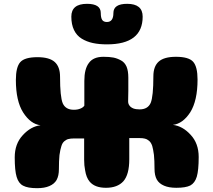

<svg xmlns="http://www.w3.org/2000/svg" viewBox="-20 -984 1116 1004"><path d="M539 -869Q573 -869 573 -916Q573 -964 645 -964Q726 -964 726 -897Q726 -752 539 -752Q498 -752 465.5 -759Q433 -766 407 -782Q381 -798 367 -827Q353 -856 353 -897Q353 -964 435 -964Q507 -964 507 -916Q507 -892 514 -880.5Q521 -869 539 -869ZM884 -331Q936 -337 975 -397Q1013 -458 1013 -568Q1013 -635 990 -661Q967 -687 900 -687Q838 -687 810 -662Q782 -637 782 -585Q782 -480 768 -446Q753 -412 710 -412Q690 -412 677 -417Q663 -423 657 -432Q650 -441 650 -454Q650 -470 651 -508Q651 -546 651 -578Q651 -613 642 -635Q632 -658 613 -668Q593 -679 573 -683Q552 -687 521 -687Q468 -687 445 -655Q421 -624 421 -561V-432L420 -430Q413 -421 400 -416Q386 -410 366 -410Q323 -410 308 -444Q294 -478 294 -583Q294 -635 266 -660Q238 -685 176 -685Q109 -685 86 -659Q63 -633 63 -566Q63 -456 101 -396Q140 -335 192 -329Q141 -323 99 -277Q57 -232 57 -161Q57 -92 67 -59Q77 -25 101 -13Q125 0 174 0Q213 0 238 -11Q264 -22 276 -43Q288 -65 288 -99Q288 -143 291 -173Q295 -202 301 -220Q306 -237 317 -246Q328 -255 338 -257Q349 -260 367 -260H420V-149Q420 -118 425 -94Q431 -55 449 -34Q476 -2 534 -2Q594 -2 625 -36Q656 -71 656 -151V-262H709Q727 -262 738 -259Q748 -257 759 -248Q770 -239 776 -221Q781 -204 785 -174Q788 -145 788 -101Q788 -67 800 -45Q812 -24 838 -13Q863 -2 902 -2Q951 -2 975 -14Q999 -27 1009 -60Q1019 -94 1019 -163Q1019 -234 977 -279Q935 -325 884 -331Z"/></svg>

Font: Coiny 2.0
Style: Regular
Weight: 400
Version: Version 1.001 July 11, 2018